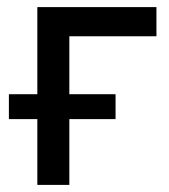

<svg xmlns="http://www.w3.org/2000/svg" viewBox="-20 -520 475 540"><path d="M85 -185H5V-255H85V-500H420V-418H175V-255H305V-185H175V0H85Z"/></svg>

Font: PT Root UI Medium
Style: Regular
Weight: 500
Designer: Vitaly Kuzmin
Foundry: ParaType Ltd.
Version: Version 2.001G